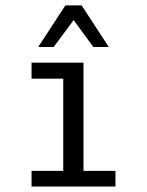

<svg xmlns="http://www.w3.org/2000/svg" viewBox="-20 -684 540 704"><path d="M219.7 -664.1H279.3L378.9 -511.7H322.3L250 -610.4L176.8 -511.7H120.1ZM95.7 -454.1H286.1V-57.6H403.3V0H95.7V-57.6H211.9V-395.5H95.7Z"/></svg>

Font: BabelStone Marchen
Style: Regular
Weight: 400
Designer: Andrew West
Foundry: Andrew West
Version: Version 9.003 2021-11-11